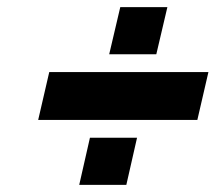

<svg xmlns="http://www.w3.org/2000/svg" viewBox="-20 -545 604 538"><path d="M317 -525H449L418 -393H286ZM118 -343H564L533 -209H87ZM232 -159H364L334 -27H202Z"/></svg>

Font: Panefresco 999wt
Style: Italic
Weight: 900
Version: Version 1.001